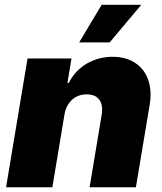

<svg xmlns="http://www.w3.org/2000/svg" viewBox="-20 -793 686 813"><path d="M5.7 0 96.6 -545.5H282.7L265.6 -441.8H271.3Q284.8 -468.8 304.3 -489.3Q323.9 -509.9 348 -524Q372.2 -538 399.9 -545.3Q427.6 -552.6 457.4 -552.6Q500.7 -552.6 533.4 -537.3Q566.1 -522 586.5 -494.9Q606.9 -467.7 614.2 -430.2Q621.4 -392.8 613.6 -348L555.4 0H359.4L410.5 -306.8Q417.3 -347.7 400.7 -370.6Q384.2 -393.5 346.6 -393.5Q328.5 -393.5 312.9 -387.6Q297.2 -381.7 285 -370.6Q272.7 -359.4 264.4 -343.2Q256 -327.1 252.8 -306.8L201.7 0ZM315.3 -613.6 410.5 -772.7H578.1L444.6 -613.6Z"/></svg>

Font: Inter P Black
Style: Italic
Weight: 900
Italic angle: -9.40001°
Designer: Rasmus Andersson
Foundry: rsms
Version: Version 3.018;git-588b23468